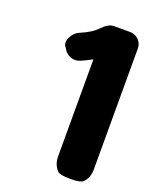

<svg xmlns="http://www.w3.org/2000/svg" viewBox="-120 -673 578 744"><g transform="rotate(20 168.5 -301.0)"><path d="M219.7 -607.9Q219.7 -607.9 284.7 -607.9Q306.6 -607.9 321.8 -593.3Q336.9 -578.1 336.4 -556.6Q336.4 -556.6 336.4 -60.1Q336.4 -23.9 314.9 -3.4Q305.2 6.3 264.2 6.3Q264.2 6.3 262.2 6.3Q220.2 6.3 210.4 -3.4Q189 -25.4 189 -60.1Q189 -60.1 189 -459.5Q165.5 -446.8 144 -437.5Q122.6 -428.2 102.1 -437Q81.5 -446.3 73.2 -464.8Q59.1 -479 69.3 -503.4Q80.1 -527.8 102.5 -537.6Q148.9 -556.6 173.3 -582.5Q197.8 -607.9 219.7 -607.9Z"/></g></svg>

Font: Dyuthi
Style: Regular
Weight: 400
Designer: Hiran Venugopalan, Hussain K H and Suresh P for Sawthanthra Malayalam Computing (SMC)
Version: Version 3.0.0+20221109